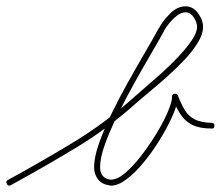

<svg xmlns="http://www.w3.org/2000/svg" viewBox="-29 -569 699 608"><path d="M-4 1Q102 -57 202 -117.5Q302 -178 393 -259Q405 -270 429 -290.5Q453 -311 481.5 -336.5Q510 -362 535.5 -389Q561 -416 578 -441Q595 -466 595 -484Q595 -498 584.5 -514Q574 -530 559 -530Q545 -530 531.5 -519.5Q518 -509 507 -495.5Q496 -482 490 -471Q490 -471 490 -471Q490 -471 490 -470Q490 -470 490 -470Q490 -470 490 -470Q473 -439 447.5 -395.5Q422 -352 394.5 -302.5Q367 -253 343 -204Q319 -155 303.5 -112.5Q288 -70 288 -40Q288 -5 320 0Q321 0 322 0Q342 0 366.5 -20.5Q391 -41 415.5 -72.5Q440 -104 462 -139Q484 -174 498 -205Q512 -236 515 -253Q515 -253 515 -253Q515 -253 515 -253Q515 -253 515 -253Q515 -253 515 -253Q515 -257 516 -264Q516 -271 524 -272Q531 -273 534 -267Q545 -239 556.5 -220Q568 -201 587.5 -191Q607 -181 641 -180Q650 -180 650 -171Q650 -161 641 -162Q603 -162 580 -173.5Q557 -185 543 -206.5Q529 -228 516 -259Q513 -266 524 -268Q535 -269 534 -262Q534 -258 533 -251Q533 -251 533 -251Q533 -251 533 -251Q533 -251 533 -251Q533 -251 533 -251Q530 -230 515 -197Q500 -164 477 -126.5Q454 -89 427 -56Q400 -23 372.5 -2Q345 19 322 19Q320 19 318 18Q294 15 281.5 -1Q269 -17 269 -40Q269 -71 284.5 -115Q300 -159 324 -208.5Q348 -258 376 -308Q404 -358 430 -402.5Q456 -447 474 -480Q474 -480 474 -480Q474 -480 474 -480Q474 -479 474 -479Q474 -479 474 -479Q485 -501 508.5 -525Q532 -549 559 -549Q582 -549 598 -527.5Q614 -506 614 -484Q614 -461 597.5 -434Q581 -407 555 -379.5Q529 -352 500.5 -326.5Q472 -301 446.5 -280Q421 -259 405 -245Q314 -163 213 -102Q112 -41 6 17Q-3 22 -7 14Q-12 5 -4 1Z"/></svg>

Font: FRB American Cursive Guidelines Extralight
Style: Italic
Weight: 200
Italic angle: -25°
Version: Version 2.0;Modular Font Editor K font №1